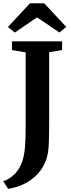

<svg xmlns="http://www.w3.org/2000/svg" viewBox="-42 -1004 449 1212"><path d="M-21.5 140Q18.5 127 50.8 94.8Q83 62.5 99.5 12Q110.5 -22 115.2 -69.8Q120 -117.5 120 -204V-673.5L33.5 -688V-743H350V-688L268.5 -674.5V-273.5Q268.5 -162 266.5 -106.2Q264.5 -50.5 255.5 -16Q234 65.5 169 119.2Q104 173 9.5 188ZM8 -833.5 147.5 -983.5H236.5L376 -834.5L333 -798.5L192 -894.5L51.5 -798.5Z"/></svg>

Font: Merriweather Text
Style: Bold
Weight: 700
Designer: Eben Sorkin
Foundry: Eben Sorkin
Version: Version 2.100